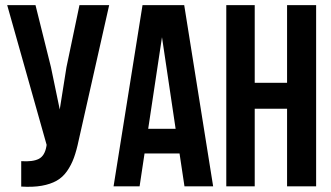

<svg xmlns="http://www.w3.org/2000/svg" viewBox="-20 -720 1281 742"><path d="M7.8 -700.2H117.2L176.8 -460.9L210.9 -296.9L236.8 -460L287.1 -700.2H401.9L284.2 -178.2Q275.9 -138.2 265.6 -110.1Q255.4 -82 238.8 -58.3Q222.2 -34.7 198.7 -21.5Q175.3 -8.3 141.4 -2.2Q107.4 3.9 62 1V-97.2Q106.9 -94.2 129.9 -106Q152.8 -117.7 159.2 -153.8L160.2 -160.2Z M418.9 0 530.8 -700.2H691.9L803.7 0H692.9L673.8 -127H538.6L519.5 0ZM552.7 -222.2H658.7L606 -576.2Z M854.5 0V-700.2H964.4V-399.9H1089.4V-700.2H1201.7V0H1089.4V-299.8H964.4V0Z"/></svg>

Font: Bebas Neue Bold
Style: Regular
Weight: 700
Designer: Ryoichi Tsunekawa
Foundry: Ryoichi Tsunekawa
Version: Version 1.300